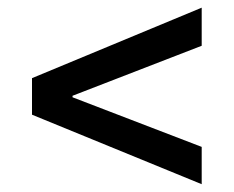

<svg xmlns="http://www.w3.org/2000/svg" viewBox="-20 -555 602 495"><path d="M500 -80.1 62.5 -259.3V-353.5L500 -535.2V-437L167 -308.1V-304.2L500 -176.3Z"/></svg>

Font: Reddit Mono Medium
Style: Regular
Weight: 500
Monospace: yes
Designer: Stephen Hutchings
Foundry: Reddit
Version: Version 1.014